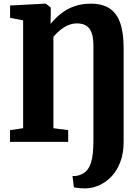

<svg xmlns="http://www.w3.org/2000/svg" viewBox="-20 -773 748 1046"><path d="M382.5 247.5 375 186Q385 186.5 397.2 185Q409.5 183.5 425 176Q444 167 456 151.8Q468 136.5 475.5 113.8Q483 91 486 59.5Q489 28 489 -14V-523.5Q489 -567.5 479.2 -594.2Q469.5 -621 449.8 -633.2Q430 -645.5 399.5 -645.5Q374.5 -645.5 351.8 -635.8Q329 -626 308.8 -609.8Q288.5 -593.5 271 -572.5V-74.5L351.5 -64V0H34.5V-64L106 -74.5V-662L35 -676V-743L222.5 -753H230L256.5 -732V-696.5L255.5 -642.5Q282.5 -676 315 -701Q347.5 -726 387.2 -739.5Q427 -753 475.5 -753Q537.5 -753 576.8 -727.2Q616 -701.5 634.8 -648Q653.5 -594.5 653.5 -512V0Q653.5 62.5 635.2 110Q617 157.5 586.8 189Q556.5 220.5 519.5 236.8Q482.5 253 445 253.5Q432.5 253.5 414.5 252Q396.5 250.5 382.5 247.5Z"/></svg>

Font: Merriweather 24pt SemiCondensed Black
Style: Regular
Weight: 900
Width: 4
Designer: Eben Sorkin
Foundry: Eben Sorkin
Version: Version 2.100